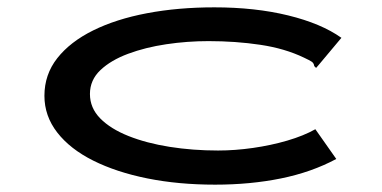

<svg xmlns="http://www.w3.org/2000/svg" viewBox="-20 -492 1040 523"><path d="M566 11Q466 11 381.5 -6Q297 -23 234 -54.5Q171 -86 136 -131Q101 -176 101 -231Q101 -289 136 -333.5Q171 -378 233.5 -409Q296 -440 380.5 -456Q465 -472 564 -472Q675 -472 765 -450Q855 -428 910 -389L848 -315L841 -307L836 -312Q835 -320 829 -324Q823 -328 808 -335Q756 -360 689 -370Q622 -380 548 -380Q490 -380 433 -371.5Q376 -363 329 -345.5Q282 -328 253.5 -301Q225 -274 225 -236Q225 -198 253 -169.5Q281 -141 330 -121.5Q379 -102 442 -92Q505 -82 574 -82Q620 -82 669 -89Q718 -96 762.5 -109Q807 -122 839 -140L896 -59Q829 -23 745.5 -6Q662 11 566 11Z"/></svg>

Font: Inconsolata UltraExpanded SemiBold
Style: Regular
Weight: 600
Width: 9
Monospace: yes
Designer: Raph Levien, Cyreal, Brenton Simpson
Foundry: Raph Levien, Cyreal, Google
Version: Version 3.001; ttfautohint (v1.8.2.53-6de2)